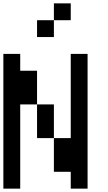

<svg xmlns="http://www.w3.org/2000/svg" viewBox="-20 -1120 640 1140"><path d="M0 0V-800H100V-700H200V-500H100V0ZM200 -500H300V-300H200ZM200 -900V-1000H300V-900ZM400 -100H300V-300H400V-800H500V0H400ZM400 -1000H300V-1100H400Z"/></svg>

Font: Galmuri9 Regular
Style: Regular
Weight: 400
Designer: Lee Minseo (quiple)
Version: Version 2.399;hotconv 1.1.1;makeotfexe 2.6.0 DEVELOPMENT